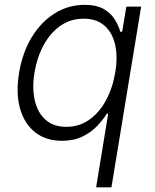

<svg xmlns="http://www.w3.org/2000/svg" viewBox="-20 -573 642 797"><path d="M442.6 204.5 565.9 -545.5H504.5L487.1 -441.4H479.3Q472.5 -465.9 456.8 -491.7Q441.2 -517.4 411.2 -535.2Q381.2 -552.9 331.2 -552.9Q263.7 -552.9 207.2 -517.6Q150.8 -482.2 112.1 -419Q73.4 -355.8 59.3 -271.3Q45.2 -186.8 63 -123.2Q80.8 -59.7 125.5 -24.1Q170.2 11.4 237 11.4Q286.4 11.4 322.6 -6.4Q358.8 -24.1 383.5 -50.2Q408.1 -76.3 423.4 -101.2H429.1L379 204.5ZM458.4 -272.4Q447.3 -206.7 419.4 -155.5Q391.5 -104.4 349.7 -75.5Q308 -46.5 255.5 -46.5Q201.1 -46.5 168.3 -76.5Q135.4 -106.5 124.1 -157.7Q112.8 -208.8 123.2 -272.4Q133.7 -335.2 161.1 -385.7Q188.4 -436.1 230.4 -465.7Q272.3 -495.4 327.4 -495.4Q380.6 -495.4 413.4 -466.8Q446.2 -438.2 457.8 -388Q469.4 -337.7 458.4 -272.4Z"/></svg>

Font: Inter Light  BETA
Style: Italic
Weight: 300
Italic angle: 9.39999°
Designer: Rasmus Andersson
Foundry: rsms
Version: Version 3.011;git-f93a4a705